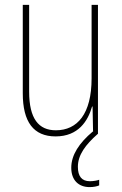

<svg xmlns="http://www.w3.org/2000/svg" viewBox="-20 -547 498 784"><path d="M298 134C298 86 329 44 379 0H380V-527H354V-227C354 -82 296 -15 208 -15C138 -15 99 -62 99 -173V-527H73V-166C73 -49 117 10 207 10C300 10 339 -53 356 -112H358L360 -9L359 -10C303 37 271 86 271 138C271 189 301 217 346 217C362 217 376 214 385 210V187C378 190 361 193 347 193C314 193 298 173 298 134Z"/></svg>

Font: Noto Sans Lao UI Cond Thin
Style: Regular
Weight: 100
Width: 3
Designer: Monotype Design Team
Foundry: Monotype Imaging Inc.
Version: Version 2.000